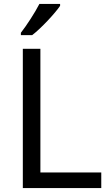

<svg xmlns="http://www.w3.org/2000/svg" viewBox="-20 -964 564 984"><path d="M288 -934V-944H182C159 -899 116 -833 87 -796V-784H145C192 -820 263 -897 288 -934ZM97 0H499V-80H187V-714H97Z"/></svg>

Font: Noto Sans Bhaiksuki
Style: Regular
Weight: 400
Designer: Monotype Design Team
Foundry: Monotype Imaging Inc.
Version: Version 2.002